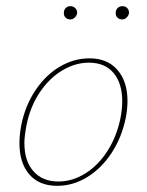

<svg xmlns="http://www.w3.org/2000/svg" viewBox="-20 -599 476 622"><path d="M43 -135Q43 -163 49 -194Q62 -258 95.5 -307.5Q129 -357 174.5 -383.5Q220 -410 270 -410Q328 -410 360.5 -372.5Q393 -335 393 -272Q393 -245 387 -215Q374 -153 341.5 -103.5Q309 -54 263 -25.5Q217 3 165 3Q107 3 75 -34Q43 -71 43 -135ZM370 -215Q376 -245 376 -271Q376 -329 348 -362.5Q320 -396 268 -396Q224 -396 182 -371Q140 -346 109 -300Q78 -254 66 -194Q59 -157 59 -136Q59 -77 88.5 -44Q118 -11 169 -11Q215 -11 257 -37.5Q299 -64 328.5 -110.5Q358 -157 370 -215ZM187 -558Q187 -567 193 -573Q199 -579 208 -579Q217 -579 223.5 -573Q230 -567 230 -557Q229 -549 222.5 -542.5Q216 -536 208 -536Q198 -536 192 -542.5Q186 -549 187 -558ZM355 -558Q355 -567 361 -573Q367 -579 377 -579Q386 -579 392 -573Q398 -567 398 -557Q397 -549 390.5 -542.5Q384 -536 376 -536Q366 -536 360 -542.5Q354 -549 355 -558Z"/></svg>

Font: Ysabeau Thin
Style: Italic
Weight: 200
Italic angle: -12°
Designer: Christian Thalmann (Catharsis Fonts)
Version: Version 0.003